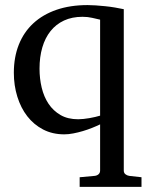

<svg xmlns="http://www.w3.org/2000/svg" viewBox="-20 -514 589 752"><path d="M372.1 -437Q358.4 -439.9 341.1 -444.1Q323.7 -448.2 303.2 -448.2Q262.2 -448.2 230.7 -433.6Q199.2 -418.9 178 -392.3Q156.7 -365.7 145.8 -328.4Q134.8 -291 134.8 -245.1Q134.8 -206.5 143.3 -170.7Q151.9 -134.8 170.2 -107.4Q188.5 -80.1 217 -63.5Q245.6 -46.9 286.1 -46.9Q295.4 -46.9 306.9 -48.1Q318.4 -49.3 330.1 -51.3Q341.8 -53.2 352.8 -55.9Q363.8 -58.6 372.1 -61ZM292 217.8V180.2L351.1 174.8Q359.9 173.8 366 168.5Q372.1 163.1 372.1 153.8V-26.9Q357.9 -20 340.8 -13.2Q323.7 -6.3 304.9 -0.7Q286.1 4.9 267.3 8.5Q248.5 12.2 231.9 12.2Q185.5 12.2 148.9 -6.8Q112.3 -25.9 86.9 -58.6Q61.5 -91.3 47.9 -135.3Q34.2 -179.2 34.2 -229Q34.2 -290 53.7 -339.1Q73.2 -388.2 110.4 -422.6Q147.5 -457 201.2 -475.6Q254.9 -494.1 323.2 -494.1Q336.9 -494.1 355 -492.9Q373 -491.7 392.1 -489.7Q411.1 -487.8 430.2 -484.6Q449.2 -481.4 464.8 -478V153.8Q464.8 163.1 470.9 168.2Q477.1 173.3 485.8 174.8L534.2 180.2V217.8Z"/></svg>

Font: BabelStone Ogham Pictish
Style: Bold Italic
Weight: 700
Italic angle: -30°
Designer: Andrew West
Foundry: BabelStone
Version: Version 1.02 March 14, 2022